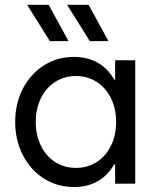

<svg xmlns="http://www.w3.org/2000/svg" viewBox="-20 -750 638 784"><path d="M282.2 13.7Q213.9 13.7 159.2 -21Q104.5 -55.7 73.2 -116.7Q42 -177.7 42 -252Q42 -327.1 73.2 -387.7Q104.5 -448.2 159.2 -482.9Q213.9 -517.6 282.2 -517.6Q345.7 -517.6 391.1 -486.3Q436.5 -455.1 460.4 -395.5Q484.4 -335.9 484.4 -252L434.6 -424.8H496.1V-79.1H434.6L484.4 -252Q484.4 -168 460.4 -108.4Q436.5 -48.8 391.1 -17.6Q345.7 13.7 282.2 13.7ZM454.1 -252Q454.1 -306.6 433.1 -349.1Q412.1 -391.6 375 -415.5Q337.9 -439.5 290 -439.5Q242.2 -439.5 205.1 -415.5Q168 -391.6 147 -349.1Q126 -306.6 126 -252Q126 -198.2 147 -155.3Q168 -112.3 205.1 -88.4Q242.2 -64.5 290 -64.5Q337.9 -64.5 375 -88.4Q412.1 -112.3 433.1 -154.8Q454.1 -197.3 454.1 -252ZM450.2 0V-101.6L471.7 -252L450.2 -385.7V-503.9H532.2V0ZM90.8 -730.5H178.7L259.8 -582H183.6ZM253.9 -730.5H341.8L422.9 -582H346.7Z"/></svg>

Font: Wanted Sans Std Variable
Style: Regular
Weight: 400
Designer: Original Design by Kil Hyung-jin and Kang Hanbin, Wanted Lab, Inc;
Foundry: Wanted Lab, Inc.
Version: Version 1.003;Glyphs 3.2 (3227)